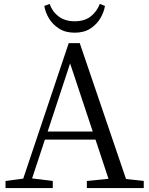

<svg xmlns="http://www.w3.org/2000/svg" viewBox="-20 -955 759 975"><path d="M487 -935 513 -925Q508 -893 489.5 -862Q471 -831 439 -810Q407 -789 359 -789Q312 -789 279.5 -810Q247 -831 228.5 -862Q210 -893 205 -925L232 -935Q246 -895 278.5 -871Q311 -847 359 -847Q409 -847 440 -871Q471 -895 487 -935ZM222 -287H451L336 -633ZM620 -46 710 -36V0H421V-36L531 -47L465 -246H208L143 -49L248 -36V0H8V-36L98 -48L329 -736H385Z"/></svg>

Font: Han-Nom Khai
Style: Regular
Weight: 400
Version: Version 1.200;June 22, 2023;FontCreator 14.0.0.2814 64-bit